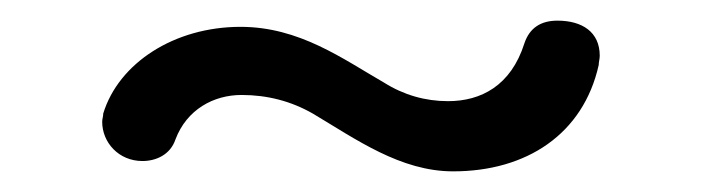

<svg xmlns="http://www.w3.org/2000/svg" viewBox="-20 -396 680 186"><path d="M488 -354C475 -313 446 -298 414 -298C392 -298 371 -304 352 -316C312 -339 270 -370 213 -370C149 -370 95 -335 80 -286C80 -283 79 -281 79 -278C79 -258 95 -240 118 -240C131 -240 145 -246 150 -261C161 -290 187 -304 214 -304C239 -304 262 -298 283 -286C325 -261 368 -230 419 -230C490 -230 545 -266 560 -333C560 -336 561 -339 561 -342C561 -365 544 -376 520 -376C504 -376 493 -369 488 -354Z"/></svg>

Font: Dongle Light
Style: Regular
Weight: 300
Designer: Yanghee Ryu
Foundry: Yanghee Ryu
Version: Version 2.000